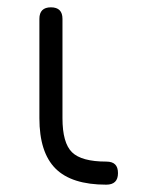

<svg xmlns="http://www.w3.org/2000/svg" viewBox="-20 -504 388 524"><path d="M270 0Q175.5 0 131.5 -44Q87.5 -88 87.5 -181.5V-452.5Q87.5 -484 119 -484Q150.5 -484 150.5 -452.5V-181.5Q150.5 -114 176.5 -88.5Q202.5 -63 270 -63Q286.5 -63 294.2 -55.2Q302 -47.5 302 -31.5Q302 0 270 0Z"/></svg>

Font: Jura Light Medium
Style: Regular
Weight: 500
Version: Version 5.106